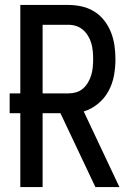

<svg xmlns="http://www.w3.org/2000/svg" viewBox="-20 -755 540 775"><path d="M462 0H365L224 -298H152V0H62V-298H19V-378H62V-735H256Q283 -735 310 -729Q337 -723 360.5 -708.5Q384 -694 401 -672Q418 -650 428 -624.5Q438 -599 442 -571.5Q446 -544 446 -516Q446 -483 440 -450Q434 -417 418 -387.5Q402 -358 376 -336.5Q350 -315 318 -305ZM256 -378Q272 -378 287.5 -382.5Q303 -387 315 -397.5Q327 -408 335.5 -422.5Q344 -437 348.5 -452.5Q353 -468 354.5 -484Q356 -500 356 -516Q356 -532 354.5 -548.5Q353 -565 348.5 -580.5Q344 -596 335.5 -610Q327 -624 315 -634.5Q303 -645 287.5 -650Q272 -655 256 -655H152V-378Z"/></svg>

Font: Iosevka Custom Medium
Style: Regular
Weight: 500
Monospace: yes
Designer: Belleve Invis
Foundry: Belleve Invis
Version: Version 32.5.0; ttfautohint (v1.8.4)